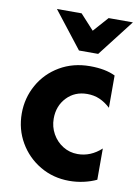

<svg xmlns="http://www.w3.org/2000/svg" viewBox="-87 -826 647 896"><g transform="rotate(10 236.0 -378.0)"><path d="M308 -532Q228 -532 165 -495Q102 -458 67 -395.5Q32 -333 32 -260Q32 -185 68 -123Q104 -61 166 -24.5Q228 12 304 12Q339 12 372.5 4.5Q406 -3 433 -16V-164Q383 -118 321 -118Q283 -118 251.5 -137.5Q220 -157 201.5 -190Q183 -223 183 -262Q183 -322 221 -362Q259 -402 318 -402Q350 -402 376.5 -390.5Q403 -379 428 -356V-509Q381 -532 308 -532ZM354 -768 291 -697 226 -768H109L244 -595H335L469 -768Z"/></g></svg>

Font: Geom
Style: Bold
Weight: 700
Version: Version 1.102